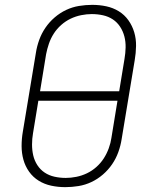

<svg xmlns="http://www.w3.org/2000/svg" viewBox="-20 -763 640 791"><path d="M249 8Q219 8 191 2Q163 -4 139.5 -18.5Q116 -33 100 -55.5Q84 -78 76.5 -105Q69 -132 69 -161.5Q69 -191 74 -220L128 -546Q132 -572 141.5 -598.5Q151 -625 167 -648.5Q183 -672 205 -691Q227 -710 252.5 -722Q278 -734 305.5 -738.5Q333 -743 360 -743Q390 -743 418 -737Q446 -731 469.5 -716.5Q493 -702 509 -679.5Q525 -657 533 -630Q541 -603 540.5 -573.5Q540 -544 535 -515L481 -189Q477 -163 467.5 -136.5Q458 -110 442 -86.5Q426 -63 404 -44Q382 -25 356.5 -13Q331 -1 303.5 3.5Q276 8 249 8ZM145 -387H471L493 -521Q497 -544 497.5 -567.5Q498 -591 492.5 -612.5Q487 -634 475 -652.5Q463 -671 445 -683Q427 -695 404.5 -700Q382 -705 358 -705Q337 -705 314.5 -700.5Q292 -696 271 -686Q250 -676 232 -660Q214 -644 201.5 -624.5Q189 -605 181.5 -583Q174 -561 170 -540ZM251 -30Q272 -30 294.5 -34.5Q317 -39 338 -49Q359 -59 377 -75Q395 -91 407.5 -110.5Q420 -130 428 -152Q436 -174 439 -195L464 -348H138L116 -214Q112 -191 112 -167.5Q112 -144 117 -122.5Q122 -101 134 -82.5Q146 -64 164 -52Q182 -40 204.5 -35Q227 -30 251 -30Z"/></svg>

Font: Iosevka Etoile Extralight
Style: Italic
Weight: 200
Italic angle: -9°
Designer: Belleve Invis
Foundry: Belleve Invis
Version: Version 22.1.2; ttfautohint (v1.8.4)